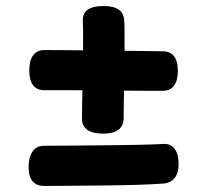

<svg xmlns="http://www.w3.org/2000/svg" viewBox="-20 -606 690 636"><path d="M389.6 -212.9Q388.6 -188.2 371.8 -175.8Q355 -163.3 321.7 -163.3Q287.6 -163.3 269.6 -175.8Q251.6 -188.2 251.6 -212.9Q251.6 -230.6 252.1 -263.1Q252.6 -295.6 253.6 -334.9Q254.6 -374.3 254.9 -413.7Q255.3 -453.1 255.3 -485.6Q255.3 -518.1 254.3 -536.6Q253.3 -562 270.9 -574.1Q288.6 -586.1 322.7 -586.1Q356 -586.1 373.3 -574.1Q390.6 -562 391.6 -536.6Q392.6 -521.1 392.6 -490Q392.6 -458.9 392.6 -420Q392.6 -381.1 391.6 -341.2Q390.6 -301.3 390.1 -267.3Q389.6 -233.3 389.6 -212.9ZM127.1 -307.2Q102.7 -307.2 89.8 -323.5Q77 -339.8 77 -372.1Q77 -405.7 89.8 -422.9Q102.7 -440.2 127.1 -440.2Q153.9 -440.2 198.8 -439.8Q243.7 -439.4 295.4 -438.9Q347.2 -438.4 395.2 -437.8Q443.2 -437.2 477.1 -436.7Q511 -436.2 519 -436.2Q543.7 -436.2 556.4 -419.9Q569.1 -403.7 569.1 -371.1Q569.1 -338.8 556.4 -322Q543.7 -305.2 519 -305.2Q513 -305.2 480.6 -305.2Q448.2 -305.2 400.8 -305.7Q353.4 -306.2 301.1 -306.7Q248.7 -307.2 202.4 -307.2Q156.1 -307.2 127.1 -307.2ZM125.6 9.9Q100.9 9.9 87.8 -5.9Q74.7 -21.7 74.7 -51.1Q74.7 -85.2 87.8 -104.2Q100.9 -123.1 125.6 -123.1Q159.3 -123.1 210.6 -123.6Q261.9 -124.1 319.2 -124.6Q376.4 -125.1 429.7 -126.1Q483 -127.1 520.6 -129.1Q545.2 -130.9 558.4 -113.1Q571.7 -95.2 571.7 -61.1Q571.7 -32.4 558.4 -16.2Q545.2 0.1 520.6 2.1Q482 4.9 429.7 6.4Q377.4 7.9 321.2 8.4Q264.9 8.9 213.6 9.4Q162.3 9.9 125.6 9.9Z"/></svg>

Font: Playpen Sans Deva
Style: Regular
Weight: 400
Designer: Pooja Saxena, Gunjan Panchal, Laura Meseguer, Veronika Burian, José Scaglione
Foundry: TypeTogether
Version: Version 2.000